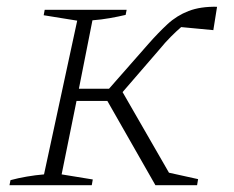

<svg xmlns="http://www.w3.org/2000/svg" viewBox="-20 -547 690 567"><path d="M8 0 11 -15Q33 -21 59 -25.5Q85 -30 110 -32L208 -486L109 -502L112 -518H354L351 -503Q330 -498 304.5 -493.5Q279 -489 253 -487L213 -285H302L418 -417Q447 -450 474.5 -475.5Q502 -501 537 -514.5Q572 -528 621 -527L610 -458L515 -467Q501 -455 484.5 -438.5Q468 -422 450 -400L342 -275L479 -37L565 -18L562 0H439L297 -249H206L162 -32L254 -17L251 0Z"/></svg>

Font: Piazzolla SC ExtraLight
Style: Italic
Weight: 200
Italic angle: -11.3°
Designer: Juan Pablo del Peral
Foundry: Huerta Tipografica
Version: Version 1.330